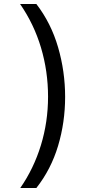

<svg xmlns="http://www.w3.org/2000/svg" viewBox="-20 -812 459 967"><path d="M82 135Q150 37 186 -80.5Q222 -198 222 -325Q222 -453 186.5 -572Q151 -691 81 -792H163Q237 -696 272.5 -574Q308 -452 308 -324Q308 -196 272.5 -77.5Q237 41 163 135Z"/></svg>

Font: lbangla15
Style: Book
Weight: 400
Designer: Jelle Bosma - Monotype Design Team
Foundry: Monotype Imaging Inc.
Version: Version 2.003